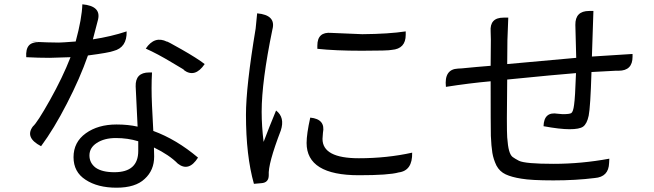

<svg xmlns="http://www.w3.org/2000/svg" viewBox="-20 -822 3040 893"><path d="M363 -802Q451 -794 436 -731Q415 -649 412 -639Q497 -652 569 -676Q571 -601 508 -585Q488 -577 389 -564Q352 -458 291 -340Q231 -223 171 -142Q94 -182 133 -234Q153 -251 212 -356Q271 -461 308 -556L211 -553Q159 -553 102 -556Q97 -631 162 -624L125 -628Q208 -624 254 -624Q267 -624 332 -629Q361 -736 363 -802ZM430 -157Q396 -135 396 -99Q396 -64 425 -42Q455 -21 512 -21Q623 -21 623 -120V-165Q574 -180 519 -180Q465 -180 430 -157ZM687 -485Q683 -416 687 -331Q692 -246 693 -213Q800 -174 901 -89Q858 -21 807 -61Q768 -101 696 -136Q697 -120 697 -94Q697 -30 653 10Q610 51 522 51Q434 51 378 14Q322 -22 322 -91Q322 -161 379 -202Q436 -243 522 -243Q576 -243 620 -233Q611 -422 611 -420Q609 -485 674 -485ZM932 -524Q887 -458 835 -496Q849 -491 780 -531Q712 -572 658 -596Q699 -657 757 -628Q753 -633 825 -592Q897 -551 932 -524Z M1456 -610Q1456 -675 1521 -669L1665 -663Q1788 -664 1867 -676V-660Q1867 -595 1802 -590Q1787 -586 1663 -586Q1539 -586 1456 -595ZM1423 -275Q1495 -268 1482 -204L1480 -176Q1480 -86 1649 -86Q1780 -86 1897 -112Q1899 -28 1834 -20Q1789 -7 1649 -7Q1406 -7 1406 -157Q1406 -199 1423 -275ZM1230 -7Q1230 28 1195 30L1161 33Q1124 -98 1124 -288Q1124 -419 1169 -689L1176 -760Q1265 -752 1247 -685Q1197 -443 1197 -302Q1197 -236 1206 -162Q1232 -231 1264 -308Q1306 -276 1286 -215Q1226 -59 1230 -7Z M2262 -444Q2162 -435 2054 -418Q2045 -500 2110 -503L2128 -504Q2198 -511 2262 -516Q2263 -583 2263 -638L2262 -675Q2257 -740 2322 -740H2344L2340 -635Q2340 -577 2339 -524Q2598 -548 2660 -553L2656 -706Q2655 -771 2720 -771H2740L2733 -559L2922 -571V-558Q2922 -493 2857 -493H2843Q2796 -491 2731 -487Q2726 -323 2718 -284Q2710 -246 2692 -233Q2675 -221 2629 -221Q2584 -221 2508 -235Q2510 -304 2574 -293L2597 -291Q2629 -291 2637 -296Q2646 -302 2650 -334Q2655 -366 2659 -482Q2569 -475 2339 -452Q2336 -225 2339 -183Q2342 -142 2348 -121Q2354 -100 2364 -92Q2375 -84 2394 -74Q2424 -60 2554 -60Q2684 -60 2814 -84L2813 -64Q2811 1 2746 6Q2658 17 2554 17Q2451 17 2405 9Q2360 2 2332 -11Q2304 -24 2289 -52Q2275 -81 2270 -111Q2265 -142 2263 -190Q2262 -238 2262 -444Z"/></svg>

Font: Swei Toothpaste CJK TC
Style: Regular
Weight: 400
Version: Version 1.0